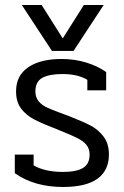

<svg xmlns="http://www.w3.org/2000/svg" viewBox="-20 -730 493 765"><path d="M67 -710H146L230 -577L314 -710H393L273 -527H187ZM39 -40V-114H114V-71Q159 -45 231 -45Q285 -45 311 -61Q337 -77 337 -114Q337 -137 324.5 -152.5Q312 -168 288 -180Q264 -192 214 -212Q149 -237 116.5 -254Q84 -271 64 -297.5Q44 -324 44 -366Q44 -429 92.5 -462Q141 -495 225 -495Q277 -495 323 -481Q369 -467 403 -443V-370H328V-412Q290 -435 229 -435Q175 -435 148 -419.5Q121 -404 121 -366Q121 -342 134 -326.5Q147 -311 166.5 -302Q186 -293 221 -280Q251 -269 256 -267Q312 -245 341.5 -229.5Q371 -214 392.5 -186Q414 -158 414 -114Q414 -51 368.5 -18Q323 15 231 15Q117 15 39 -40Z"/></svg>

Font: Pridi Light
Style: Regular
Weight: 300
Designer: Katatrad Team
Foundry: CadsonDemak
Version: Version 1.003